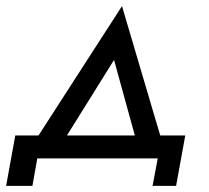

<svg xmlns="http://www.w3.org/2000/svg" viewBox="-26 -518 682 628"><path d="M490 0H96L80 90H-6L24 -75H100L373 -498L498 -75H580L550 90H473ZM347 -322 193 -75H415Z"/></svg>

Font: Von Book
Style: Italic
Weight: 400
Version: Version 4.000; ttfautohint (v1.8.4.7-5d5b)